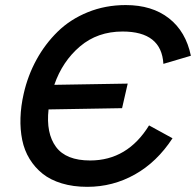

<svg xmlns="http://www.w3.org/2000/svg" viewBox="-20 -721 767 751"><path d="M321.3 9.8Q266.1 9.8 221.7 -3.7Q177.2 -17.1 146.7 -41.5Q116.2 -65.9 95.7 -99.4Q75.2 -132.8 66.9 -173.6Q58.6 -214.4 60.1 -260Q61.5 -305.7 72.8 -355Q88.9 -425.8 122.6 -487.3Q156.2 -548.8 205.6 -597.2Q254.9 -645.5 323.5 -673.3Q392.1 -701.2 471.7 -701.2Q574.7 -701.2 640.9 -649.4Q707 -597.7 726.6 -502.9L619.1 -471.2Q611.8 -597.7 459.5 -597.7Q361.3 -597.7 292.7 -539.3Q224.1 -481 192.4 -389.2L479.5 -394L457.5 -297.9L169.9 -293Q159.7 -199.7 199 -146.5Q238.3 -93.3 332.5 -93.3Q478.5 -93.3 563 -230.5L654.8 -180.2Q593.8 -86.9 507.6 -38.6Q421.4 9.8 321.3 9.8Z"/></svg>

Font: HK Grotesk SemiBold Italic
Style: Regular
Weight: 600
Italic angle: -13°
Designer: Alfredo Marco Pradil and Stefan Peev
Foundry: Hanken Design Co.
Version: Version 1.000;PS 001.000;hotconv 1.0.88;makeotf.lib2.5.64775